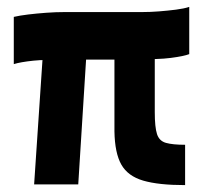

<svg xmlns="http://www.w3.org/2000/svg" viewBox="-20 -535 595 557"><path d="M517 2Q440 2 395.5 -11Q351 -24 332 -57.5Q313 -91 312 -154V-464H429V-210Q429 -166 435.5 -146Q442 -126 461.5 -120.5Q481 -115 517 -115ZM79 0 110 -462H236L207 0ZM20 -349V-486Q37 -490 62 -493Q87 -496 114.5 -498Q142 -500 167 -500H392Q416 -500 441.5 -502Q467 -504 490.5 -507Q514 -510 529 -515V-378Q514 -372 475.5 -367Q437 -362 380 -364L359 -362H185L160 -359Q115 -363 77 -359Q39 -355 20 -349Z"/></svg>

Font: Cairo ExtraBold
Style: Regular
Weight: 800
Designer: Mohamed Gaber, Accademia di Belle Arti di Urbino
Foundry: Kief Type Foundry, Accademia di Belle Arti di Urbino
Version: Version 3.117